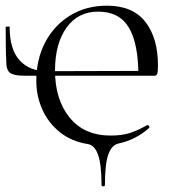

<svg xmlns="http://www.w3.org/2000/svg" viewBox="-20 -500 613 677"><path d="M290 8Q232 -1 191 -34Q150 -67 129 -114.5Q108 -162 108 -215Q108 -291 139.5 -351Q171 -411 227.5 -445.5Q284 -480 357 -480Q448 -480 492.5 -423Q537 -366 537 -269Q537 -248 534.5 -240.5Q532 -233 525 -233H468Q468 -346 434.5 -402.5Q401 -459 326 -459Q255 -459 214.5 -402.5Q174 -346 174 -251Q174 -149 225.5 -85.5Q277 -22 370 -22Q410 -22 438 -31Q466 -40 499 -59H500Q503 -59 505.5 -55.5Q508 -52 506 -49Q459 -7 398 6Q374 11 362 44.5Q350 78 350 152Q350 157 344 157Q338 157 338 152Q338 81 326 46.5Q314 12 290 8ZM2 -284Q2 -299 1 -308Q1 -319 0.5 -340.5Q0 -362 0 -404Q0 -406 7 -406.5Q14 -407 14 -405Q14 -326 49 -287.5Q84 -249 145 -249L477 -250V-233H67Q29 -233 15.5 -243Q2 -253 2 -284Z"/></svg>

Font: Cormorant SC
Style: Regular
Weight: 400
Designer: Christian Thalmann (Catharsis Fonts)
Foundry: Catharsis Fonts
Version: Version 4.000